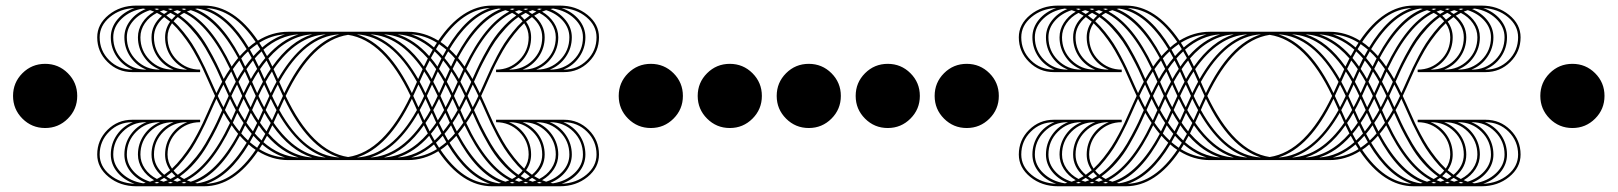

<svg xmlns="http://www.w3.org/2000/svg" viewBox="-20 -567 5729 680"><path d="M220.3 -307.7Q253.5 -274.5 253.5 -227.3Q253.5 -180.1 220.3 -146.9Q187.1 -113.6 139.9 -113.6Q92.7 -113.6 59.4 -146.9Q26.2 -180.1 26.2 -227.3Q26.2 -274.5 59.4 -307.7Q92.7 -340.9 139.9 -340.9Q187.1 -340.9 220.3 -307.7Z M640.7 -320.4H642.9Q608 -333.9 586.3 -365.2Q564.7 -396.4 564.7 -434.9Q564.7 -465 582.6 -490.4Q566.9 -503.1 561.6 -506.6Q525.3 -476 525.3 -434.9Q525.3 -387.2 559 -353.8Q592.7 -320.4 640.7 -320.4ZM592.7 -320.4H594.8Q559.9 -333.9 538.2 -365.2Q516.6 -396.4 516.6 -434.9Q516.6 -479 553.8 -511.4Q544.1 -517 535.8 -521.4Q508.7 -507.4 493 -484.5Q477.3 -461.5 477.3 -434.9Q477.3 -387.2 510.9 -353.8Q544.6 -320.4 592.7 -320.4ZM544.6 -320.4H546.8Q511.8 -333.9 490.2 -365.2Q468.5 -396.4 468.5 -434.9Q468.5 -462.4 483.8 -486.2Q499.1 -510.1 525.8 -525.8Q523.6 -526.7 521.2 -527.5Q518.8 -528.4 516 -529.5Q513.1 -530.6 511.4 -531Q474.7 -519.2 451.9 -493.2Q429.2 -467.2 429.2 -434.9Q429.2 -387.2 462.8 -353.8Q496.5 -320.4 544.6 -320.4ZM496.5 -320.4H498.7Q463.7 -333.9 442.1 -365.2Q420.5 -396.4 420.5 -434.9Q420.5 -467.2 441.2 -494.1Q462 -521 496.1 -535Q494.3 -535 491.3 -535.8Q488.2 -536.7 486.9 -536.7Q441.4 -529.7 411.3 -501.1Q381.1 -472.5 381.1 -434.9Q381.1 -387.2 414.8 -353.8Q448.4 -320.4 496.5 -320.4ZM448.4 -320.4H450.6Q415.6 -333.9 394 -365.2Q372.4 -396.4 372.4 -434.9Q372.4 -469.4 395.5 -497.4Q418.7 -525.3 456.7 -538.5Q404.7 -536.3 368.9 -506.3Q333 -476.4 333 -434.9Q333 -387.2 366.7 -353.8Q400.3 -320.4 448.4 -320.4ZM969 -277.1 976 -261.4 986.9 -237.3Q1069.9 -410.4 1181.8 -445.4Q1058.6 -437.9 969 -277.1ZM943.6 -227.3Q954.1 -204.5 963.7 -187.1L968.1 -196.7L982.1 -227.3L968.1 -257.9L963.7 -267.5Q954.1 -250 943.6 -227.3ZM860.6 -55.5Q793.3 56.4 710.2 83.9Q806.8 80 885.5 -36.3Q873.3 -44.1 860.6 -55.5ZM877.6 -86.1 864.9 -63.4Q873.7 -55.9 890.7 -43.7L901.7 -61.6Q887.7 -74.7 877.6 -86.1ZM896.4 -123.3 882.4 -94.4Q891.6 -83.5 906.5 -69.5L919.6 -93.1Q908.2 -106.2 896.4 -123.3ZM916.5 -167.4 900.8 -132.4Q913.5 -114.5 924 -101.8L938.8 -131.6Q927.4 -147.7 916.5 -167.4ZM920.9 -177.4Q930.9 -159.1 943.2 -140.7L959.4 -177Q951.5 -191 938.8 -217.2L927.9 -193.2ZM583.9 66.9Q592.2 62.5 601.8 56.8Q595.3 51.1 588.3 42.8Q582.2 48.1 569.1 57.7Q576.9 63.4 583.9 66.9ZM607.5 76.5 621.9 71.2Q613.2 66 609.3 62.9Q601.4 68.2 594 71.7Q601.4 74.7 607.5 76.5ZM631.1 82.2Q632.9 82.2 635.9 81.5Q639 80.9 640.3 80.4Q639.4 80 636.6 78.9Q633.7 77.8 632 76.9L622.8 80.9Q628.1 81.7 631.1 82.2ZM544.1 80.4Q543.3 80 540.4 78.9Q537.6 77.8 535.8 76.9L526.7 80.9Q531.9 81.7 535 82.2Q536.3 82.2 539.3 81.5Q542.4 80.9 544.1 80.4ZM559.4 76.5 573.9 71.2Q565.1 66 561.2 62.9Q553.3 68.2 545.9 71.7Q553.3 74.7 559.4 76.5ZM767 -177Q759.2 -191 746.5 -217.2L735.6 -193.2Q733.4 -188.4 723.1 -165.2Q712.8 -142 706.1 -127.4Q699.3 -112.8 685.8 -87Q672.2 -61.2 660 -42.2Q647.7 -23.2 630.2 -1.3Q612.8 20.5 594.8 37.2Q602.7 46.8 609.7 52Q632.9 36.3 654.9 12Q677 -12.2 691.9 -33.9Q706.7 -55.5 723.3 -86.5Q739.9 -117.6 747.6 -134Q755.2 -150.3 767 -177ZM789.8 -227.3 775.8 -257.9 771.4 -267.5Q761.8 -250 751.3 -227.3Q761.8 -204.5 771.4 -187.1L775.8 -196.7ZM815.1 -277.5 799 -313.8Q786.7 -295.5 776.7 -277.1L783.7 -261.4L794.6 -237.3Q807.3 -263.5 815.1 -277.5ZM842.7 -323 827.8 -352.7Q817.3 -340 804.6 -322.1L820.4 -287.2Q831.3 -306.8 842.7 -323ZM848.3 -331.3Q860.1 -348.3 871.5 -361.5L858.4 -385.1Q843.5 -371.1 834.4 -360.1ZM877.6 -368.4Q887.7 -379.8 901.7 -392.9L890.7 -410.8Q873.7 -398.6 864.9 -391.2ZM908.7 -399Q947.6 -432.3 989.5 -445.4Q941 -442.3 898.2 -415.6ZM583 82.2Q584.8 82.2 587.8 81.5Q590.9 80.9 592.2 80.4Q591.3 80 588.5 78.9Q585.7 77.8 583.9 76.9L574.7 80.9Q580 81.7 583 82.2ZM794.6 -131.6Q783.2 -147.7 772.3 -167.4Q758.3 -135.5 746.9 -112.3Q735.6 -89.2 715.5 -54.2Q695.4 -19.2 670.2 9.4Q645.1 38 617.1 57.7Q625 63.4 632 66.9Q721.2 24 794.6 -131.6ZM815.1 -177Q807.3 -191 794.6 -217.2L783.7 -193.2L776.7 -177.4Q786.7 -159.1 799 -140.7ZM837.8 -227.3 823.9 -257.9 819.5 -267.5Q809.9 -250 799.4 -227.3Q809.9 -204.5 819.5 -187.1L823.9 -196.7ZM863.2 -277.5 847 -313.8Q834.8 -295.5 824.7 -277.1L831.7 -261.4L842.7 -237.3Q855.3 -263.5 863.2 -277.5ZM868.4 -287.2Q879.4 -306.8 890.7 -323L875.9 -352.7Q865.4 -340 852.7 -322.1ZM896.4 -331.3Q908.2 -348.3 919.6 -361.5L906.5 -385.1Q891.6 -371.1 882.4 -360.1ZM925.7 -368.4Q976.8 -426.1 1037.6 -445.4Q970.3 -441 913 -391.2ZM948.9 -322.1 964.6 -287.2Q1038.5 -415.6 1133.7 -445.4Q1030.2 -439.2 948.9 -322.1ZM920.9 -277.1 927.9 -261.4 938.8 -237.3Q951.5 -263.5 959.4 -277.5L943.2 -313.8Q930.9 -295.5 920.9 -277.1ZM895.5 -227.3Q906 -204.5 915.6 -187.1L920 -196.7L934 -227.3L920 -257.9L915.6 -267.5Q906 -250 895.5 -227.3ZM829.5 -86.1Q758.3 47.2 670.9 80.9Q676.1 81.7 679.2 82.2Q775.8 68.2 853.6 -61.6Q839.6 -74.7 829.5 -86.1ZM848.3 -123.3 834.4 -94.4Q843.5 -83.5 858.4 -69.5L871.5 -93.1Q860.1 -106.2 848.3 -123.3ZM868.4 -167.4 852.7 -132.4Q865.4 -114.5 875.9 -101.8L890.7 -131.6Q879.4 -147.7 868.4 -167.4ZM872.8 -177.4Q882.9 -159.1 895.1 -140.7L911.3 -177Q903.4 -191 890.7 -217.2L879.8 -193.2ZM823.4 -93.1Q812.1 -106.2 800.3 -123.3Q729 26.2 642 71.7Q649.5 74.7 655.6 76.5Q747.8 48.1 823.4 -93.1ZM842.7 -131.6Q831.3 -147.7 820.4 -167.4L804.6 -132.4Q817.3 -114.5 827.8 -101.8ZM863.2 -177Q855.3 -191 842.7 -217.2L831.7 -193.2L824.7 -177.4Q834.8 -159.1 847 -140.7ZM885.9 -227.3 871.9 -257.9 867.6 -267.5Q858 -250 847.5 -227.3Q858 -204.5 867.6 -187.1L871.9 -196.7ZM890.7 -237.3Q903.4 -263.5 911.3 -277.5L895.1 -313.8Q882.9 -295.5 872.8 -277.1L879.8 -261.4ZM916.5 -287.2Q927.4 -306.8 938.8 -323L924 -352.7Q913.5 -340 900.8 -322.1ZM944.5 -331.3Q1007.9 -421.3 1085.7 -445.4Q1000.4 -440.1 930.5 -360.1ZM1181.8 -9.2Q1069.9 -44.1 986.9 -217.2L976 -193.2L969 -177.4Q1058.6 -16.6 1181.8 -9.2ZM710.2 -538.5Q793.3 -510.9 860.6 -399Q873.3 -410.4 885.5 -418.3Q806.8 -534.5 710.2 -538.5ZM609.7 -506.6Q602.7 -501.3 594.8 -491.7Q612.8 -475.1 630.2 -453.2Q647.7 -431.4 660 -412.4Q672.2 -393.4 685.8 -367.6Q699.3 -341.8 706.1 -327.1Q712.8 -312.5 723.1 -289.3Q733.4 -266.2 735.6 -261.4L746.5 -237.3Q759.2 -263.5 767 -277.5Q755.2 -304.2 747.6 -320.6Q739.9 -337 723.3 -368Q706.7 -399 691.9 -420.7Q677 -442.3 654.9 -466.6Q632.9 -490.8 609.7 -506.6ZM632 -521.4Q625 -517.9 617.1 -512.2Q645.1 -492.6 670.2 -463.9Q695.4 -435.3 715.5 -400.3Q735.6 -365.4 746.9 -342.2Q758.3 -319.1 772.3 -287.2Q783.2 -306.8 794.6 -323Q721.2 -478.6 632 -521.4ZM655.6 -531Q649.5 -529.3 642 -526.2Q729 -480.8 800.3 -331.3Q812.1 -348.3 823.4 -361.5Q747.8 -502.6 655.6 -531ZM670.9 -535.4Q758.3 -501.7 829.5 -368.4Q839.6 -379.8 853.6 -392.9Q775.8 -522.7 679.2 -536.7Q676.1 -536.3 670.9 -535.4ZM1133.7 -9.2Q1038.5 -38.9 964.6 -167.4L948.9 -132.4Q1030.2 -15.3 1133.7 -9.2ZM583.9 -521.4Q576.9 -517.9 569.1 -512.2Q582.2 -502.6 588.3 -497.4Q595.3 -505.7 601.8 -511.4Q592.2 -517 583.9 -521.4ZM607.5 -531Q601.4 -529.3 594 -526.2Q601.4 -522.7 609.3 -517.5Q613.2 -520.5 621.9 -525.8Q619.8 -526.7 617.4 -527.5Q614.9 -528.4 612.1 -529.5Q609.3 -530.6 607.5 -531ZM631.1 -536.7Q628.1 -536.3 622.8 -535.4L632 -531.5Q633.3 -531.9 634.6 -532.6Q635.9 -533.2 637.5 -533.9Q639 -534.5 640.3 -535Q638.5 -535 635.5 -535.8Q632.4 -536.7 631.1 -536.7ZM989.5 -9.2Q947.6 -22.3 908.7 -55.5L898.2 -38.9Q941 -12.2 989.5 -9.2ZM559.4 -531Q553.3 -529.3 545.9 -526.2Q553.3 -522.7 561.2 -517.5Q565.1 -520.5 573.9 -525.8Q571.7 -526.7 569.3 -527.5Q566.9 -528.4 564 -529.5Q561.2 -530.6 559.4 -531ZM544.1 -535Q542.8 -535 539.8 -535.8Q536.7 -536.7 535 -536.7Q531.9 -536.3 526.7 -535.4L535.8 -531.5Q537.2 -531.9 538.5 -532.6Q539.8 -533.2 541.3 -533.9Q542.8 -534.5 544.1 -535ZM1037.6 -9.2Q976.8 -28.4 925.7 -86.1L913 -63.4Q970.3 -13.5 1037.6 -9.2ZM583 -536.7Q580 -536.3 574.7 -535.4L583.9 -531.5Q585.2 -531.9 586.5 -532.6Q587.8 -533.2 589.4 -533.9Q590.9 -534.5 592.2 -535Q590.9 -535 587.8 -535.8Q584.8 -536.7 583 -536.7ZM1085.7 -9.2Q1007.9 -33.2 944.5 -123.3L930.5 -94.4Q1000.4 -14.4 1085.7 -9.2ZM642.9 -134.2H640.7Q592.7 -134.2 559 -100.7Q525.3 -67.3 525.3 -19.7Q525.3 21.4 561.6 52Q566.9 48.5 582.6 35.8Q564.7 10.5 564.7 -19.7Q564.7 -58.1 586.3 -89.4Q608 -120.6 642.9 -134.2ZM594.8 -134.2H592.7Q544.6 -134.2 510.9 -100.7Q477.3 -67.3 477.3 -19.7Q477.3 7 493 29.9Q508.7 52.9 535.8 66.9Q544.1 62.5 553.8 56.8Q516.6 24.5 516.6 -19.7Q516.6 -58.1 538.2 -89.4Q559.9 -120.6 594.8 -134.2ZM546.8 -134.2H544.6Q496.5 -134.2 462.8 -100.7Q429.2 -67.3 429.2 -19.7Q429.2 12.7 451.9 38.7Q474.7 64.7 511.4 76.5L525.8 71.2Q499.1 55.5 483.8 31.7Q468.5 7.9 468.5 -19.7Q468.5 -58.1 490.2 -89.4Q511.8 -120.6 546.8 -134.2ZM498.7 -134.2H496.5Q448.4 -134.2 414.8 -100.7Q381.1 -67.3 381.1 -19.7Q381.1 17.9 411.3 46.5Q441.4 75.2 486.9 82.2Q488.2 82.2 491.3 81.5Q494.3 80.9 496.1 80.4Q462 66.4 441.2 39.6Q420.5 12.7 420.5 -19.7Q420.5 -58.1 442.1 -89.4Q463.7 -120.6 498.7 -134.2ZM450.6 -134.2H448.4Q400.3 -134.2 366.7 -100.7Q333 -67.3 333 -19.7Q333 21.9 368.9 51.8Q404.7 81.7 456.7 83.9Q418.7 70.8 395.5 42.8Q372.4 14.9 372.4 -19.7Q372.4 -58.1 394 -89.4Q415.6 -120.6 450.6 -134.2ZM1785 -320.4Q1833 -320.4 1866.7 -353.8Q1900.3 -387.2 1900.3 -434.9Q1900.3 -476 1864.1 -506.6Q1858.8 -503.1 1843.1 -490.4Q1861 -465 1861 -434.9Q1861 -396.4 1839.4 -365.2Q1817.7 -333.9 1782.8 -320.4ZM1833 -320.4Q1881.1 -320.4 1914.8 -353.8Q1948.4 -387.2 1948.4 -434.9Q1948.4 -461.5 1932.7 -484.5Q1917 -507.4 1889.9 -521.4Q1881.6 -517 1871.9 -511.4Q1909.1 -479 1909.1 -434.9Q1909.1 -396.4 1887.5 -365.2Q1865.8 -333.9 1830.9 -320.4ZM1881.1 -320.4Q1929.2 -320.4 1962.8 -353.8Q1996.5 -387.2 1996.5 -434.9Q1996.5 -467.2 1973.8 -493.2Q1951 -519.2 1914.3 -531L1899.9 -525.8Q1926.6 -510.1 1941.9 -486.2Q1957.2 -462.4 1957.2 -434.9Q1957.2 -396.4 1935.5 -365.2Q1913.9 -333.9 1878.9 -320.4ZM1929.2 -320.4Q1977.3 -320.4 2010.9 -353.8Q2044.6 -387.2 2044.6 -434.9Q2044.6 -472.5 2014.4 -501.1Q1984.3 -529.7 1938.8 -536.7Q1937.1 -536.7 1934 -535.8Q1930.9 -535 1929.6 -535Q1963.7 -521 1984.5 -494.1Q2005.2 -467.2 2005.2 -434.9Q2005.2 -396.4 1983.6 -365.2Q1962 -333.9 1927 -320.4ZM1977.3 -320.4Q2025.3 -320.4 2059 -353.8Q2092.7 -387.2 2092.7 -434.9Q2092.7 -476.4 2056.8 -506.3Q2021 -536.3 1969 -538.5Q2007 -525.3 2030.2 -497.4Q2053.3 -469.4 2053.3 -434.9Q2053.3 -396.4 2031.7 -365.2Q2010.1 -333.9 1975.1 -320.4ZM1456.7 -277.1Q1367.1 -437.9 1243.9 -445.4Q1355.8 -410.4 1438.8 -237.3L1449.7 -261.4ZM1482.1 -227.3Q1471.6 -250 1462 -267.5L1457.6 -257.9L1443.6 -227.3L1457.6 -196.7L1462 -187.1Q1471.6 -204.5 1482.1 -227.3ZM1565.1 -55.5Q1552.4 -44.1 1540.2 -36.3Q1618.9 80 1715.5 83.9Q1632.4 56.4 1565.1 -55.5ZM1548.1 -86.1Q1538 -74.7 1524 -61.6L1535 -43.7Q1552 -55.9 1560.8 -63.4ZM1529.3 -123.3Q1517.5 -106.2 1506.1 -93.1L1519.2 -69.5Q1534.1 -83.5 1543.3 -94.4ZM1509.2 -167.4Q1498.3 -147.7 1486.9 -131.6L1501.7 -101.8Q1512.2 -114.5 1524.9 -132.4ZM1504.8 -177.4 1497.8 -193.2 1486.9 -217.2Q1474.2 -191 1466.3 -177L1482.5 -140.7Q1494.8 -159.1 1504.8 -177.4ZM1841.8 66.9Q1848.8 63.4 1856.6 57.7Q1843.5 48.1 1837.4 42.8Q1830.4 51.1 1823.9 56.8Q1833.5 62.5 1841.8 66.9ZM1818.2 76.5Q1824.3 74.7 1831.7 71.7Q1824.3 68.2 1816.4 62.9Q1812.5 66 1803.8 71.2ZM1794.6 82.2Q1797.6 81.7 1802.9 80.9L1793.7 76.9Q1792.4 77.8 1789.3 78.9Q1786.3 80 1785.4 80.4Q1786.7 80.9 1789.8 81.5Q1792.8 82.2 1794.6 82.2ZM1881.6 80.4Q1882.9 80.9 1885.9 81.5Q1889 82.2 1890.7 82.2Q1893.8 81.7 1899 80.9L1889.9 76.9Q1888.5 77.8 1885.5 78.9Q1882.4 80 1881.6 80.4ZM1866.3 76.5Q1872.4 74.7 1879.8 71.7Q1872.4 68.2 1864.5 62.9Q1860.6 66 1851.8 71.2ZM1658.7 -177Q1670.5 -150.3 1678.1 -134Q1685.8 -117.6 1702.4 -86.5Q1719 -55.5 1733.8 -33.9Q1748.7 -12.2 1770.8 12Q1792.8 36.3 1816 52Q1823 46.8 1830.9 37.2Q1812.9 20.5 1795.5 -1.3Q1778 -23.2 1765.7 -42.2Q1753.5 -61.2 1739.9 -87Q1726.4 -112.8 1719.6 -127.4Q1712.8 -142 1702.6 -165.2Q1692.3 -188.4 1690.1 -193.2L1679.2 -217.2Q1666.5 -191 1658.7 -177ZM1635.9 -227.3 1649.9 -196.7 1654.3 -187.1Q1663.9 -204.5 1674.4 -227.3Q1663.9 -250 1654.3 -267.5L1649.9 -257.9ZM1610.6 -277.5Q1618.4 -263.5 1631.1 -237.3L1642 -261.4L1649 -277.1Q1639 -295.5 1626.7 -313.8ZM1583 -323Q1594.4 -306.8 1605.3 -287.2L1621.1 -322.1Q1608.4 -340 1597.9 -352.7ZM1577.4 -331.3 1591.3 -360.1Q1582.2 -371.1 1567.3 -385.1L1554.2 -361.5Q1565.6 -348.3 1577.4 -331.3ZM1548.1 -368.4 1560.8 -391.2Q1552 -398.6 1535 -410.8L1524 -392.9Q1538 -379.8 1548.1 -368.4ZM1517 -399 1527.5 -415.6Q1484.7 -442.3 1436.2 -445.4Q1478.1 -432.3 1517 -399ZM1842.7 82.2Q1845.7 81.7 1851 80.9L1841.8 76.9Q1840.5 77.8 1837.4 78.9Q1834.4 80 1833.5 80.4Q1834.8 80.9 1837.8 81.5Q1840.9 82.2 1842.7 82.2ZM1631.1 -131.6Q1704.5 24 1793.7 66.9Q1800.7 63.4 1808.6 57.7Q1780.6 38 1755.5 9.4Q1730.3 -19.2 1710.2 -54.2Q1690.1 -89.2 1678.8 -112.3Q1667.4 -135.5 1653.4 -167.4Q1642.5 -147.7 1631.1 -131.6ZM1610.6 -177 1626.7 -140.7Q1639 -159.1 1649 -177.4L1642 -193.2L1631.1 -217.2Q1618.4 -191 1610.6 -177ZM1587.8 -227.3 1601.8 -196.7 1606.2 -187.1Q1615.8 -204.5 1626.3 -227.3Q1615.8 -250 1606.2 -267.5L1601.8 -257.9ZM1562.5 -277.5Q1570.4 -263.5 1583 -237.3L1594 -261.4L1601 -277.1Q1590.9 -295.5 1578.7 -313.8ZM1557.3 -287.2 1573 -322.1Q1560.3 -340 1549.8 -352.7L1535 -323Q1546.3 -306.8 1557.3 -287.2ZM1529.3 -331.3 1543.3 -360.1Q1534.1 -371.1 1519.2 -385.1L1506.1 -361.5Q1517.5 -348.3 1529.3 -331.3ZM1500 -368.4 1512.7 -391.2Q1455.4 -441 1388.1 -445.4Q1448.9 -426.1 1500 -368.4ZM1476.8 -322.1Q1395.5 -439.2 1292 -445.4Q1387.2 -415.6 1461.1 -287.2ZM1504.8 -277.1Q1494.8 -295.5 1482.5 -313.8L1466.3 -277.5Q1474.2 -263.5 1486.9 -237.3L1497.8 -261.4ZM1530.2 -227.3Q1519.7 -250 1510.1 -267.5L1505.7 -257.9L1491.7 -227.3L1505.7 -196.7L1510.1 -187.1Q1519.7 -204.5 1530.2 -227.3ZM1596.2 -86.1Q1586.1 -74.7 1572.1 -61.6Q1649.9 68.2 1746.5 82.2Q1749.6 81.7 1754.8 80.9Q1667.4 47.2 1596.2 -86.1ZM1577.4 -123.3Q1565.6 -106.2 1554.2 -93.1L1567.3 -69.5Q1582.2 -83.5 1591.3 -94.4ZM1557.3 -167.4Q1546.3 -147.7 1535 -131.6L1549.8 -101.8Q1560.3 -114.5 1573 -132.4ZM1552.9 -177.4 1545.9 -193.2 1535 -217.2Q1522.3 -191 1514.4 -177L1530.6 -140.7Q1542.8 -159.1 1552.9 -177.4ZM1602.3 -93.1Q1677.9 48.1 1770.1 76.5Q1776.2 74.7 1783.7 71.7Q1696.7 26.2 1625.4 -123.3Q1613.6 -106.2 1602.3 -93.1ZM1583 -131.6 1597.9 -101.8Q1608.4 -114.5 1621.1 -132.4L1605.3 -167.4Q1594.4 -147.7 1583 -131.6ZM1562.5 -177 1578.7 -140.7Q1590.9 -159.1 1601 -177.4L1594 -193.2L1583 -217.2Q1570.4 -191 1562.5 -177ZM1539.8 -227.3 1553.8 -196.7 1558.1 -187.1Q1567.7 -204.5 1578.2 -227.3Q1567.7 -250 1558.1 -267.5L1553.8 -257.9ZM1535 -237.3 1545.9 -261.4 1552.9 -277.1Q1542.8 -295.5 1530.6 -313.8L1514.4 -277.5Q1522.3 -263.5 1535 -237.3ZM1509.2 -287.2 1524.9 -322.1Q1512.2 -340 1501.7 -352.7L1486.9 -323Q1498.3 -306.8 1509.2 -287.2ZM1481.2 -331.3 1495.2 -360.1Q1425.3 -440.1 1340 -445.4Q1417.8 -421.3 1481.2 -331.3ZM1243.9 -9.2Q1367.1 -16.6 1456.7 -177.4L1449.7 -193.2L1438.8 -217.2Q1355.8 -44.1 1243.9 -9.2ZM1715.5 -538.5Q1618.9 -534.5 1540.2 -418.3Q1552.4 -410.4 1565.1 -399Q1632.4 -510.9 1715.5 -538.5ZM1816 -506.6Q1792.8 -490.8 1770.8 -466.6Q1748.7 -442.3 1733.8 -420.7Q1719 -399 1702.4 -368Q1685.8 -337 1678.1 -320.6Q1670.5 -304.2 1658.7 -277.5Q1666.5 -263.5 1679.2 -237.3L1690.1 -261.4Q1692.3 -266.2 1702.6 -289.3Q1712.8 -312.5 1719.6 -327.1Q1726.4 -341.8 1739.9 -367.6Q1753.5 -393.4 1765.7 -412.4Q1778 -431.4 1795.5 -453.2Q1812.9 -475.1 1830.9 -491.7Q1823 -501.3 1816 -506.6ZM1793.7 -521.4Q1704.5 -478.6 1631.1 -323Q1642.5 -306.8 1653.4 -287.2Q1667.4 -319.1 1678.8 -342.2Q1690.1 -365.4 1710.2 -400.3Q1730.3 -435.3 1755.5 -463.9Q1780.6 -492.6 1808.6 -512.2Q1800.7 -517.9 1793.7 -521.4ZM1770.1 -531Q1677.9 -502.6 1602.3 -361.5Q1613.6 -348.3 1625.4 -331.3Q1696.7 -480.8 1783.7 -526.2Q1776.2 -529.3 1770.1 -531ZM1754.8 -535.4Q1749.6 -536.3 1746.5 -536.7Q1649.9 -522.7 1572.1 -392.9Q1586.1 -379.8 1596.2 -368.4Q1667.4 -501.7 1754.8 -535.4ZM1292 -9.2Q1395.5 -15.3 1476.8 -132.4L1461.1 -167.4Q1387.2 -38.9 1292 -9.2ZM1841.8 -521.4Q1833.5 -517 1823.9 -511.4Q1830.4 -505.7 1837.4 -497.4Q1843.5 -502.6 1856.6 -512.2Q1848.8 -517.9 1841.8 -521.4ZM1818.2 -531 1803.8 -525.8Q1812.5 -520.5 1816.4 -517.5Q1824.3 -522.7 1831.7 -526.2Q1824.3 -529.3 1818.2 -531ZM1794.6 -536.7Q1792.8 -536.7 1789.8 -535.8Q1786.7 -535 1785.4 -535Q1786.3 -534.5 1789.3 -533.4Q1792.4 -532.3 1793.7 -531.5L1802.9 -535.4Q1797.6 -536.3 1794.6 -536.7ZM1436.2 -9.2Q1484.7 -12.2 1527.5 -38.9L1517 -55.5Q1478.1 -22.3 1436.2 -9.2ZM1866.3 -531 1851.8 -525.8Q1860.6 -520.5 1864.5 -517.5Q1872.4 -522.7 1879.8 -526.2Q1872.4 -529.3 1866.3 -531ZM1881.6 -535Q1882.4 -534.5 1885.5 -533.4Q1888.5 -532.3 1889.9 -531.5L1899 -535.4Q1893.8 -536.3 1890.7 -536.7Q1889 -536.7 1885.9 -535.8Q1882.9 -535 1881.6 -535ZM1388.1 -9.2Q1455.4 -13.5 1512.7 -63.4L1500 -86.1Q1448.9 -28.4 1388.1 -9.2ZM1842.7 -536.7Q1840.9 -536.7 1837.8 -535.8Q1834.8 -535 1833.5 -535Q1834.4 -534.5 1837.4 -533.4Q1840.5 -532.3 1841.8 -531.5L1851 -535.4Q1845.7 -536.3 1842.7 -536.7ZM1340 -9.2Q1425.3 -14.4 1495.2 -94.4L1481.2 -123.3Q1417.8 -33.2 1340 -9.2ZM1782.8 -134.2Q1817.7 -120.6 1839.4 -89.4Q1861 -58.1 1861 -19.7Q1861 10.5 1843.1 35.8Q1858.8 48.5 1864.1 52Q1900.3 21.4 1900.3 -19.7Q1900.3 -67.3 1866.7 -100.7Q1833 -134.2 1785 -134.2ZM1830.9 -134.2Q1865.8 -120.6 1887.5 -89.4Q1909.1 -58.1 1909.1 -19.7Q1909.1 24.5 1871.9 56.8Q1881.6 62.5 1889.9 66.9Q1917 52.9 1932.7 29.9Q1948.4 7 1948.4 -19.7Q1948.4 -67.3 1914.8 -100.7Q1881.1 -134.2 1833 -134.2ZM1878.9 -134.2Q1913.9 -120.6 1935.5 -89.4Q1957.2 -58.1 1957.2 -19.7Q1957.2 7.9 1941.9 31.7Q1926.6 55.5 1899.9 71.2L1914.3 76.5Q1951 64.7 1973.8 38.7Q1996.5 12.7 1996.5 -19.7Q1996.5 -67.3 1962.8 -100.7Q1929.2 -134.2 1881.1 -134.2ZM1927 -134.2Q1962 -120.6 1983.6 -89.4Q2005.2 -58.1 2005.2 -19.7Q2005.2 12.7 1984.5 39.6Q1963.7 66.4 1929.6 80.4Q1930.9 80.9 1934 81.5Q1937.1 82.2 1938.8 82.2Q1984.3 75.2 2014.4 46.5Q2044.6 17.9 2044.6 -19.7Q2044.6 -67.3 2010.9 -100.7Q1977.3 -134.2 1929.2 -134.2ZM1975.1 -134.2Q2010.1 -120.6 2031.7 -89.4Q2053.3 -58.1 2053.3 -19.7Q2053.3 14.9 2030.2 42.8Q2007 70.8 1969 83.9Q2021 81.7 2056.8 51.8Q2092.7 21.9 2092.7 -19.7Q2092.7 -67.3 2059 -100.7Q2025.3 -134.2 1977.3 -134.2ZM1000.9 0Q944.1 0 893.4 -31.5Q809 92.7 703.2 92.7H462.8Q405.6 92.7 364.9 59.7Q324.3 26.7 324.3 -19.7Q324.3 -70.8 360.6 -106.9Q396.9 -142.9 448.4 -142.9H688.8V-134.2Q640.7 -134.2 607.1 -100.7Q573.4 -67.3 573.4 -19.7Q573.4 7 589.2 30.2Q606.6 14 623.7 -7.6Q640.7 -29.3 652.3 -47Q663.9 -64.7 678.1 -91.3Q692.3 -118 698 -130.5Q703.7 -142.9 715.3 -168.7Q726.8 -194.5 727.7 -196.7L741.7 -227.3L727.7 -257.9Q726.8 -260.1 715.3 -285.8Q703.7 -311.6 698 -324.1Q692.3 -336.5 678.1 -363.2Q663.9 -389.9 652.3 -407.6Q640.7 -425.3 623.7 -446.9Q606.6 -468.5 589.2 -484.7Q573.4 -461.5 573.4 -434.9Q573.4 -387.2 607.1 -353.8Q640.7 -320.4 688.8 -320.4V-311.6H448.4Q396.9 -311.6 360.6 -347.7Q324.3 -383.7 324.3 -434.9Q324.3 -481.2 364.9 -514.2Q405.6 -547.2 462.8 -547.2H703.2Q809 -547.2 893.4 -423.1Q944.1 -454.5 1000.9 -454.5H1424.8Q1481.6 -454.5 1532.3 -423.1Q1616.7 -547.2 1722.5 -547.2H1962.8Q2020.1 -547.2 2060.8 -514.2Q2101.4 -481.2 2101.4 -434.9Q2101.4 -383.7 2065.1 -347.7Q2028.8 -311.6 1977.3 -311.6H1736.9V-320.4Q1785 -320.4 1818.6 -353.8Q1852.3 -387.2 1852.3 -434.9Q1852.3 -461.5 1836.5 -484.7Q1819.1 -468.5 1802 -446.9Q1785 -425.3 1773.4 -407.6Q1761.8 -389.9 1747.6 -363.2Q1733.4 -336.5 1727.7 -324.1Q1722 -311.6 1710.4 -285.8Q1698.9 -260.1 1698 -257.9L1684 -227.3L1698 -196.7Q1698.9 -194.5 1710.4 -168.7Q1722 -142.9 1727.7 -130.5Q1733.4 -118 1747.6 -91.3Q1761.8 -64.7 1773.4 -47Q1785 -29.3 1802 -7.6Q1819.1 14 1836.5 30.2Q1852.3 7 1852.3 -19.7Q1852.3 -67.3 1818.6 -100.7Q1785 -134.2 1736.9 -134.2V-142.9H1977.3Q2028.8 -142.9 2065.1 -106.9Q2101.4 -70.8 2101.4 -19.7Q2101.4 26.7 2060.8 59.7Q2020.1 92.7 1962.8 92.7H1722.5Q1616.7 92.7 1532.3 -31.5Q1481.6 0 1424.8 0ZM1212.8 -443.6Q1085.2 -424.4 991.7 -227.3Q1085.2 -30.2 1212.8 -10.9Q1340.5 -30.2 1434 -227.3Q1340.5 -424.4 1212.8 -443.6Z M2365.4 -307.7Q2398.6 -274.5 2398.6 -227.3Q2398.6 -180.1 2365.4 -146.9Q2332.2 -113.6 2285 -113.6Q2237.8 -113.6 2204.5 -146.9Q2171.3 -180.1 2171.3 -227.3Q2171.3 -274.5 2204.5 -307.7Q2237.8 -340.9 2285 -340.9Q2332.2 -340.9 2365.4 -307.7Z M2645.1 -307.7Q2678.3 -274.5 2678.3 -227.3Q2678.3 -180.1 2645.1 -146.9Q2611.9 -113.6 2564.7 -113.6Q2517.5 -113.6 2484.3 -146.9Q2451 -180.1 2451 -227.3Q2451 -274.5 2484.3 -307.7Q2517.5 -340.9 2564.7 -340.9Q2611.9 -340.9 2645.1 -307.7Z M2924.8 -307.7Q2958 -274.5 2958 -227.3Q2958 -180.1 2924.8 -146.9Q2891.6 -113.6 2844.4 -113.6Q2797.2 -113.6 2764 -146.9Q2730.8 -180.1 2730.8 -227.3Q2730.8 -274.5 2764 -307.7Q2797.2 -340.9 2844.4 -340.9Q2891.6 -340.9 2924.8 -307.7Z M3204.5 -307.7Q3237.8 -274.5 3237.8 -227.3Q3237.8 -180.1 3204.5 -146.9Q3171.3 -113.6 3124.1 -113.6Q3076.9 -113.6 3043.7 -146.9Q3010.5 -180.1 3010.5 -227.3Q3010.5 -274.5 3043.7 -307.7Q3076.9 -340.9 3124.1 -340.9Q3171.3 -340.9 3204.5 -307.7Z M3484.3 -307.7Q3517.5 -274.5 3517.5 -227.3Q3517.5 -180.1 3484.3 -146.9Q3451 -113.6 3403.8 -113.6Q3356.6 -113.6 3323.4 -146.9Q3290.2 -180.1 3290.2 -227.3Q3290.2 -274.5 3323.4 -307.7Q3356.6 -340.9 3403.8 -340.9Q3451 -340.9 3484.3 -307.7Z M3904.7 -320.4H3906.9Q3871.9 -333.9 3850.3 -365.2Q3828.7 -396.4 3828.7 -434.9Q3828.7 -465 3846.6 -490.4Q3830.9 -503.1 3825.6 -506.6Q3789.3 -476 3789.3 -434.9Q3789.3 -387.2 3823 -353.8Q3856.6 -320.4 3904.7 -320.4ZM3856.6 -320.4H3858.8Q3823.9 -333.9 3802.2 -365.2Q3780.6 -396.4 3780.6 -434.9Q3780.6 -479 3817.7 -511.4Q3808.1 -517 3799.8 -521.4Q3772.7 -507.4 3757 -484.5Q3741.3 -461.5 3741.3 -434.9Q3741.3 -387.2 3774.9 -353.8Q3808.6 -320.4 3856.6 -320.4ZM3808.6 -320.4H3810.8Q3775.8 -333.9 3754.2 -365.2Q3732.5 -396.4 3732.5 -434.9Q3732.5 -462.4 3747.8 -486.2Q3763.1 -510.1 3789.8 -525.8Q3787.6 -526.7 3785.2 -527.5Q3782.8 -528.4 3779.9 -529.5Q3777.1 -530.6 3775.3 -531Q3738.6 -519.2 3715.9 -493.2Q3693.2 -467.2 3693.2 -434.9Q3693.2 -387.2 3726.8 -353.8Q3760.5 -320.4 3808.6 -320.4ZM3760.5 -320.4H3762.7Q3727.7 -333.9 3706.1 -365.2Q3684.4 -396.4 3684.4 -434.9Q3684.4 -467.2 3705.2 -494.1Q3726 -521 3760.1 -535Q3758.3 -535 3755.2 -535.8Q3752.2 -536.7 3750.9 -536.7Q3705.4 -529.7 3675.3 -501.1Q3645.1 -472.5 3645.1 -434.9Q3645.1 -387.2 3678.8 -353.8Q3712.4 -320.4 3760.5 -320.4ZM3712.4 -320.4H3714.6Q3679.6 -333.9 3658 -365.2Q3636.4 -396.4 3636.4 -434.9Q3636.4 -469.4 3659.5 -497.4Q3682.7 -525.3 3720.7 -538.5Q3668.7 -536.3 3632.9 -506.3Q3597 -476.4 3597 -434.9Q3597 -387.2 3630.7 -353.8Q3664.3 -320.4 3712.4 -320.4ZM4233 -277.1 4239.9 -261.4 4250.9 -237.3Q4333.9 -410.4 4445.8 -445.4Q4322.6 -437.9 4233 -277.1ZM4207.6 -227.3Q4218.1 -204.5 4227.7 -187.1L4232.1 -196.7L4246.1 -227.3L4232.1 -257.9L4227.7 -267.5Q4218.1 -250 4207.6 -227.3ZM4124.6 -55.5Q4057.3 56.4 3974.2 83.9Q4070.8 80 4149.5 -36.3Q4137.2 -44.1 4124.6 -55.5ZM4141.6 -86.1 4128.9 -63.4Q4137.7 -55.9 4154.7 -43.7L4165.6 -61.6Q4151.7 -74.7 4141.6 -86.1ZM4160.4 -123.3 4146.4 -94.4Q4155.6 -83.5 4170.5 -69.5L4183.6 -93.1Q4172.2 -106.2 4160.4 -123.3ZM4180.5 -167.4 4164.8 -132.4Q4177.4 -114.5 4187.9 -101.8L4202.8 -131.6Q4191.4 -147.7 4180.5 -167.4ZM4184.9 -177.4Q4194.9 -159.1 4207.2 -140.7L4223.3 -177Q4215.5 -191 4202.8 -217.2L4191.9 -193.2ZM3847.9 66.9Q3856.2 62.5 3865.8 56.8Q3859.3 51.1 3852.3 42.8Q3846.2 48.1 3833 57.7Q3840.9 63.4 3847.9 66.9ZM3871.5 76.5 3885.9 71.2Q3877.2 66 3873.3 62.9Q3865.4 68.2 3858 71.7Q3865.4 74.7 3871.5 76.5ZM3895.1 82.2Q3896.9 82.2 3899.9 81.5Q3903 80.9 3904.3 80.4Q3903.4 80 3900.6 78.9Q3897.7 77.8 3896 76.9L3886.8 80.9Q3892 81.7 3895.1 82.2ZM3808.1 80.4Q3807.3 80 3804.4 78.9Q3801.6 77.8 3799.8 76.9L3790.6 80.9Q3795.9 81.7 3799 82.2Q3800.3 82.2 3803.3 81.5Q3806.4 80.9 3808.1 80.4ZM3823.4 76.5 3837.8 71.2Q3829.1 66 3825.2 62.9Q3817.3 68.2 3809.9 71.7Q3817.3 74.7 3823.4 76.5ZM4031 -177Q4023.2 -191 4010.5 -217.2L3999.6 -193.2Q3997.4 -188.4 3987.1 -165.2Q3976.8 -142 3970.1 -127.4Q3963.3 -112.8 3949.7 -87Q3936.2 -61.2 3924 -42.2Q3911.7 -23.2 3894.2 -1.3Q3876.7 20.5 3858.8 37.2Q3866.7 46.8 3873.7 52Q3896.9 36.3 3918.9 12Q3941 -12.2 3955.9 -33.9Q3970.7 -55.5 3987.3 -86.5Q4003.9 -117.6 4011.6 -134Q4019.2 -150.3 4031 -177ZM4053.8 -227.3 4039.8 -257.9 4035.4 -267.5Q4025.8 -250 4015.3 -227.3Q4025.8 -204.5 4035.4 -187.1L4039.8 -196.7ZM4079.1 -277.5 4062.9 -313.8Q4050.7 -295.5 4040.6 -277.1L4047.6 -261.4L4058.6 -237.3Q4071.2 -263.5 4079.1 -277.5ZM4106.6 -323 4091.8 -352.7Q4081.3 -340 4068.6 -322.1L4084.4 -287.2Q4095.3 -306.8 4106.6 -323ZM4112.3 -331.3Q4124.1 -348.3 4135.5 -361.5L4122.4 -385.1Q4107.5 -371.1 4098.3 -360.1ZM4141.6 -368.4Q4151.7 -379.8 4165.6 -392.9L4154.7 -410.8Q4137.7 -398.6 4128.9 -391.2ZM4172.6 -399Q4211.5 -432.3 4253.5 -445.4Q4205 -442.3 4162.2 -415.6ZM3847 82.2Q3848.8 82.2 3851.8 81.5Q3854.9 80.9 3856.2 80.4Q3855.3 80 3852.5 78.9Q3849.7 77.8 3847.9 76.9L3838.7 80.9Q3844 81.7 3847 82.2ZM4058.6 -131.6Q4047.2 -147.7 4036.3 -167.4Q4022.3 -135.5 4010.9 -112.3Q3999.6 -89.2 3979.5 -54.2Q3959.4 -19.2 3934.2 9.4Q3909.1 38 3881.1 57.7Q3889 63.4 3896 66.9Q3985.1 24 4058.6 -131.6ZM4079.1 -177Q4071.2 -191 4058.6 -217.2L4047.6 -193.2L4040.6 -177.4Q4050.7 -159.1 4062.9 -140.7ZM4101.8 -227.3 4087.8 -257.9 4083.5 -267.5Q4073.9 -250 4063.4 -227.3Q4073.9 -204.5 4083.5 -187.1L4087.8 -196.7ZM4127.2 -277.5 4111 -313.8Q4098.8 -295.5 4088.7 -277.1L4095.7 -261.4L4106.6 -237.3Q4119.3 -263.5 4127.2 -277.5ZM4132.4 -287.2Q4143.4 -306.8 4154.7 -323L4139.9 -352.7Q4129.4 -340 4116.7 -322.1ZM4160.4 -331.3Q4172.2 -348.3 4183.6 -361.5L4170.5 -385.1Q4155.6 -371.1 4146.4 -360.1ZM4189.7 -368.4Q4240.8 -426.1 4301.6 -445.4Q4234.3 -441 4177 -391.2ZM4212.8 -322.1 4228.6 -287.2Q4302.4 -415.6 4397.7 -445.4Q4294.1 -439.2 4212.8 -322.1ZM4184.9 -277.1 4191.9 -261.4 4202.8 -237.3Q4215.5 -263.5 4223.3 -277.5L4207.2 -313.8Q4194.9 -295.5 4184.9 -277.1ZM4159.5 -227.3Q4170 -204.5 4179.6 -187.1L4184 -196.7L4198 -227.3L4184 -257.9L4179.6 -267.5Q4170 -250 4159.5 -227.3ZM4093.5 -86.1Q4022.3 47.2 3934.9 80.9Q3940.1 81.7 3943.2 82.2Q4039.8 68.2 4117.6 -61.6Q4103.6 -74.7 4093.5 -86.1ZM4112.3 -123.3 4098.3 -94.4Q4107.5 -83.5 4122.4 -69.5L4135.5 -93.1Q4124.1 -106.2 4112.3 -123.3ZM4132.4 -167.4 4116.7 -132.4Q4129.4 -114.5 4139.9 -101.8L4154.7 -131.6Q4143.4 -147.7 4132.4 -167.4ZM4136.8 -177.4Q4146.9 -159.1 4159.1 -140.7L4175.3 -177Q4167.4 -191 4154.7 -217.2L4143.8 -193.2ZM4087.4 -93.1Q4076 -106.2 4064.2 -123.3Q3993 26.2 3906 71.7Q3913.5 74.7 3919.6 76.5Q4011.8 48.1 4087.4 -93.1ZM4106.6 -131.6Q4095.3 -147.7 4084.4 -167.4L4068.6 -132.4Q4081.3 -114.5 4091.8 -101.8ZM4127.2 -177Q4119.3 -191 4106.6 -217.2L4095.7 -193.2L4088.7 -177.4Q4098.8 -159.1 4111 -140.7ZM4149.9 -227.3 4135.9 -257.9 4131.6 -267.5Q4121.9 -250 4111.5 -227.3Q4121.9 -204.5 4131.6 -187.1L4135.9 -196.7ZM4154.7 -237.3Q4167.4 -263.5 4175.3 -277.5L4159.1 -313.8Q4146.9 -295.5 4136.8 -277.1L4143.8 -261.4ZM4180.5 -287.2Q4191.4 -306.8 4202.8 -323L4187.9 -352.7Q4177.4 -340 4164.8 -322.1ZM4208.5 -331.3Q4271.9 -421.3 4349.7 -445.4Q4264.4 -440.1 4194.5 -360.1ZM4445.8 -9.2Q4333.9 -44.1 4250.9 -217.2L4239.9 -193.2L4233 -177.4Q4322.6 -16.6 4445.8 -9.2ZM3974.2 -538.5Q4057.3 -510.9 4124.6 -399Q4137.2 -410.4 4149.5 -418.3Q4070.8 -534.5 3974.2 -538.5ZM3873.7 -506.6Q3866.7 -501.3 3858.8 -491.7Q3876.7 -475.1 3894.2 -453.2Q3911.7 -431.4 3924 -412.4Q3936.2 -393.4 3949.7 -367.6Q3963.3 -341.8 3970.1 -327.1Q3976.8 -312.5 3987.1 -289.3Q3997.4 -266.2 3999.6 -261.4L4010.5 -237.3Q4023.2 -263.5 4031 -277.5Q4019.2 -304.2 4011.6 -320.6Q4003.9 -337 3987.3 -368Q3970.7 -399 3955.9 -420.7Q3941 -442.3 3918.9 -466.6Q3896.9 -490.8 3873.7 -506.6ZM3896 -521.4Q3889 -517.9 3881.1 -512.2Q3909.1 -492.6 3934.2 -463.9Q3959.4 -435.3 3979.5 -400.3Q3999.6 -365.4 4010.9 -342.2Q4022.3 -319.1 4036.3 -287.2Q4047.2 -306.8 4058.6 -323Q3985.1 -478.6 3896 -521.4ZM3919.6 -531Q3913.5 -529.3 3906 -526.2Q3993 -480.8 4064.2 -331.3Q4076 -348.3 4087.4 -361.5Q4011.8 -502.6 3919.6 -531ZM3934.9 -535.4Q4022.3 -501.7 4093.5 -368.4Q4103.6 -379.8 4117.6 -392.9Q4039.8 -522.7 3943.2 -536.7Q3940.1 -536.3 3934.9 -535.4ZM4397.7 -9.2Q4302.4 -38.9 4228.6 -167.4L4212.8 -132.4Q4294.1 -15.3 4397.7 -9.2ZM3847.9 -521.4Q3840.9 -517.9 3833 -512.2Q3846.2 -502.6 3852.3 -497.4Q3859.3 -505.7 3865.8 -511.4Q3856.2 -517 3847.9 -521.4ZM3871.5 -531Q3865.4 -529.3 3858 -526.2Q3865.4 -522.7 3873.3 -517.5Q3877.2 -520.5 3885.9 -525.8Q3883.7 -526.7 3881.3 -527.5Q3878.9 -528.4 3876.1 -529.5Q3873.3 -530.6 3871.5 -531ZM3895.1 -536.7Q3892 -536.3 3886.8 -535.4L3896 -531.5Q3897.3 -531.9 3898.6 -532.6Q3899.9 -533.2 3901.4 -533.9Q3903 -534.5 3904.3 -535Q3902.5 -535 3899.5 -535.8Q3896.4 -536.7 3895.1 -536.7ZM4253.5 -9.2Q4211.5 -22.3 4172.6 -55.5L4162.2 -38.9Q4205 -12.2 4253.5 -9.2ZM3823.4 -531Q3817.3 -529.3 3809.9 -526.2Q3817.3 -522.7 3825.2 -517.5Q3829.1 -520.5 3837.8 -525.8Q3835.7 -526.7 3833.3 -527.5Q3830.9 -528.4 3828 -529.5Q3825.2 -530.6 3823.4 -531ZM3808.1 -535Q3806.8 -535 3803.8 -535.8Q3800.7 -536.7 3799 -536.7Q3795.9 -536.3 3790.6 -535.4L3799.8 -531.5Q3801.1 -531.9 3802.4 -532.6Q3803.8 -533.2 3805.3 -533.9Q3806.8 -534.5 3808.1 -535ZM4301.6 -9.2Q4240.8 -28.4 4189.7 -86.1L4177 -63.4Q4234.3 -13.5 4301.6 -9.2ZM3847 -536.7Q3844 -536.3 3838.7 -535.4L3847.9 -531.5Q3849.2 -531.9 3850.5 -532.6Q3851.8 -533.2 3853.4 -533.9Q3854.9 -534.5 3856.2 -535Q3854.9 -535 3851.8 -535.8Q3848.8 -536.7 3847 -536.7ZM4349.7 -9.2Q4271.9 -33.2 4208.5 -123.3L4194.5 -94.4Q4264.4 -14.4 4349.7 -9.2ZM3906.9 -134.2H3904.7Q3856.6 -134.2 3823 -100.7Q3789.3 -67.3 3789.3 -19.7Q3789.3 21.4 3825.6 52Q3830.9 48.5 3846.6 35.8Q3828.7 10.5 3828.7 -19.7Q3828.7 -58.1 3850.3 -89.4Q3871.9 -120.6 3906.9 -134.2ZM3858.8 -134.2H3856.6Q3808.6 -134.2 3774.9 -100.7Q3741.3 -67.3 3741.3 -19.7Q3741.3 7 3757 29.9Q3772.7 52.9 3799.8 66.9Q3808.1 62.5 3817.7 56.8Q3780.6 24.5 3780.6 -19.7Q3780.6 -58.1 3802.2 -89.4Q3823.9 -120.6 3858.8 -134.2ZM3810.8 -134.2H3808.6Q3760.5 -134.2 3726.8 -100.7Q3693.2 -67.3 3693.2 -19.7Q3693.2 12.7 3715.9 38.7Q3738.6 64.7 3775.3 76.5L3789.8 71.2Q3763.1 55.5 3747.8 31.7Q3732.5 7.9 3732.5 -19.7Q3732.5 -58.1 3754.2 -89.4Q3775.8 -120.6 3810.8 -134.2ZM3762.7 -134.2H3760.5Q3712.4 -134.2 3678.8 -100.7Q3645.1 -67.3 3645.1 -19.7Q3645.1 17.9 3675.3 46.5Q3705.4 75.2 3750.9 82.2Q3752.2 82.2 3755.2 81.5Q3758.3 80.9 3760.1 80.4Q3726 66.4 3705.2 39.6Q3684.4 12.7 3684.4 -19.7Q3684.4 -58.1 3706.1 -89.4Q3727.7 -120.6 3762.7 -134.2ZM3714.6 -134.2H3712.4Q3664.3 -134.2 3630.7 -100.7Q3597 -67.3 3597 -19.7Q3597 21.9 3632.9 51.8Q3668.7 81.7 3720.7 83.9Q3682.7 70.8 3659.5 42.8Q3636.4 14.9 3636.4 -19.7Q3636.4 -58.1 3658 -89.4Q3679.6 -120.6 3714.6 -134.2ZM5049 -320.4Q5097 -320.4 5130.7 -353.8Q5164.3 -387.2 5164.3 -434.9Q5164.3 -476 5128.1 -506.6Q5122.8 -503.1 5107.1 -490.4Q5125 -465 5125 -434.9Q5125 -396.4 5103.4 -365.2Q5081.7 -333.9 5046.8 -320.4ZM5097 -320.4Q5145.1 -320.4 5178.8 -353.8Q5212.4 -387.2 5212.4 -434.9Q5212.4 -461.5 5196.7 -484.5Q5180.9 -507.4 5153.8 -521.4Q5145.5 -517 5135.9 -511.4Q5173.1 -479 5173.1 -434.9Q5173.1 -396.4 5151.4 -365.2Q5129.8 -333.9 5094.8 -320.4ZM5145.1 -320.4Q5193.2 -320.4 5226.8 -353.8Q5260.5 -387.2 5260.5 -434.9Q5260.5 -467.2 5237.8 -493.2Q5215 -519.2 5178.3 -531L5163.9 -525.8Q5190.6 -510.1 5205.9 -486.2Q5221.2 -462.4 5221.2 -434.9Q5221.2 -396.4 5199.5 -365.2Q5177.9 -333.9 5142.9 -320.4ZM5193.2 -320.4Q5241.3 -320.4 5274.9 -353.8Q5308.6 -387.2 5308.6 -434.9Q5308.6 -472.5 5278.4 -501.1Q5248.3 -529.7 5202.8 -536.7Q5201 -536.7 5198 -535.8Q5194.9 -535 5193.6 -535Q5227.7 -521 5248.5 -494.1Q5269.2 -467.2 5269.2 -434.9Q5269.2 -396.4 5247.6 -365.2Q5226 -333.9 5191 -320.4ZM5241.3 -320.4Q5289.3 -320.4 5323 -353.8Q5356.6 -387.2 5356.6 -434.9Q5356.6 -476.4 5320.8 -506.3Q5285 -536.3 5233 -538.5Q5271 -525.3 5294.1 -497.4Q5317.3 -469.4 5317.3 -434.9Q5317.3 -396.4 5295.7 -365.2Q5274 -333.9 5239.1 -320.4ZM4720.7 -277.1Q4631.1 -437.9 4507.9 -445.4Q4619.8 -410.4 4702.8 -237.3L4713.7 -261.4ZM4746.1 -227.3Q4735.6 -250 4726 -267.5L4721.6 -257.9L4707.6 -227.3L4721.6 -196.7L4726 -187.1Q4735.6 -204.5 4746.1 -227.3ZM4829.1 -55.5Q4816.4 -44.1 4804.2 -36.3Q4882.9 80 4979.5 83.9Q4896.4 56.4 4829.1 -55.5ZM4812.1 -86.1Q4802 -74.7 4788 -61.6L4799 -43.7Q4816 -55.9 4824.7 -63.4ZM4793.3 -123.3Q4781.5 -106.2 4770.1 -93.1L4783.2 -69.5Q4798.1 -83.5 4807.3 -94.4ZM4773.2 -167.4Q4762.2 -147.7 4750.9 -131.6L4765.7 -101.8Q4776.2 -114.5 4788.9 -132.4ZM4768.8 -177.4 4761.8 -193.2 4750.9 -217.2Q4738.2 -191 4730.3 -177L4746.5 -140.7Q4758.7 -159.1 4768.8 -177.4ZM5105.8 66.9Q5112.8 63.4 5120.6 57.7Q5107.5 48.1 5101.4 42.8Q5094.4 51.1 5087.8 56.8Q5097.5 62.5 5105.8 66.9ZM5082.2 76.5Q5088.3 74.7 5095.7 71.7Q5088.3 68.2 5080.4 62.9Q5076.5 66 5067.7 71.2ZM5058.6 82.2Q5061.6 81.7 5066.9 80.9L5057.7 76.9Q5056.4 77.8 5053.3 78.9Q5050.3 80 5049.4 80.4Q5050.7 80.9 5053.8 81.5Q5056.8 82.2 5058.6 82.2ZM5145.5 80.4Q5146.9 80.9 5149.9 81.5Q5153 82.2 5154.7 82.2Q5157.8 81.7 5163 80.9L5153.8 76.9Q5152.5 77.8 5149.5 78.9Q5146.4 80 5145.5 80.4ZM5130.2 76.5Q5136.4 74.7 5143.8 71.7Q5136.4 68.2 5128.5 62.9Q5124.6 66 5115.8 71.2ZM4922.6 -177Q4934.4 -150.3 4942.1 -134Q4949.7 -117.6 4966.3 -86.5Q4983 -55.5 4997.8 -33.9Q5012.7 -12.2 5034.7 12Q5056.8 36.3 5080 52Q5087 46.8 5094.8 37.2Q5076.9 20.5 5059.4 -1.3Q5042 -23.2 5029.7 -42.2Q5017.5 -61.2 5003.9 -87Q4990.4 -112.8 4983.6 -127.4Q4976.8 -142 4966.6 -165.2Q4956.3 -188.4 4954.1 -193.2L4943.2 -217.2Q4930.5 -191 4922.6 -177ZM4899.9 -227.3 4913.9 -196.7 4918.3 -187.1Q4927.9 -204.5 4938.4 -227.3Q4927.9 -250 4918.3 -267.5L4913.9 -257.9ZM4874.6 -277.5Q4882.4 -263.5 4895.1 -237.3L4906 -261.4L4913 -277.1Q4903 -295.5 4890.7 -313.8ZM4847 -323Q4858.4 -306.8 4869.3 -287.2L4885.1 -322.1Q4872.4 -340 4861.9 -352.7ZM4841.3 -331.3 4855.3 -360.1Q4846.2 -371.1 4831.3 -385.1L4818.2 -361.5Q4829.5 -348.3 4841.3 -331.3ZM4812.1 -368.4 4824.7 -391.2Q4816 -398.6 4799 -410.8L4788 -392.9Q4802 -379.8 4812.1 -368.4ZM4781 -399 4791.5 -415.6Q4748.7 -442.3 4700.2 -445.4Q4742.1 -432.3 4781 -399ZM5106.6 82.2Q5109.7 81.7 5114.9 80.9L5105.8 76.9Q5104.5 77.8 5101.4 78.9Q5098.3 80 5097.5 80.4Q5098.8 80.9 5101.8 81.5Q5104.9 82.2 5106.6 82.2ZM4895.1 -131.6Q4968.5 24 5057.7 66.9Q5064.7 63.4 5072.6 57.7Q5044.6 38 5019.4 9.4Q4994.3 -19.2 4974.2 -54.2Q4954.1 -89.2 4942.7 -112.3Q4931.4 -135.5 4917.4 -167.4Q4906.5 -147.7 4895.1 -131.6ZM4874.6 -177 4890.7 -140.7Q4903 -159.1 4913 -177.4L4906 -193.2L4895.1 -217.2Q4882.4 -191 4874.6 -177ZM4851.8 -227.3 4865.8 -196.7 4870.2 -187.1Q4879.8 -204.5 4890.3 -227.3Q4879.8 -250 4870.2 -267.5L4865.8 -257.9ZM4826.5 -277.5Q4834.4 -263.5 4847 -237.3L4858 -261.4L4864.9 -277.1Q4854.9 -295.5 4842.7 -313.8ZM4821.2 -287.2 4837 -322.1Q4824.3 -340 4813.8 -352.7L4799 -323Q4810.3 -306.8 4821.2 -287.2ZM4793.3 -331.3 4807.3 -360.1Q4798.1 -371.1 4783.2 -385.1L4770.1 -361.5Q4781.5 -348.3 4793.3 -331.3ZM4764 -368.4 4776.7 -391.2Q4719.4 -441 4652.1 -445.4Q4712.8 -426.1 4764 -368.4ZM4740.8 -322.1Q4659.5 -439.2 4555.9 -445.4Q4651.2 -415.6 4725.1 -287.2ZM4768.8 -277.1Q4758.7 -295.5 4746.5 -313.8L4730.3 -277.5Q4738.2 -263.5 4750.9 -237.3L4761.8 -261.4ZM4794.1 -227.3Q4783.7 -250 4774 -267.5L4769.7 -257.9L4755.7 -227.3L4769.7 -196.7L4774 -187.1Q4783.7 -204.5 4794.1 -227.3ZM4860.1 -86.1Q4850.1 -74.7 4836.1 -61.6Q4913.9 68.2 5010.5 82.2Q5013.5 81.7 5018.8 80.9Q4931.4 47.2 4860.1 -86.1ZM4841.3 -123.3Q4829.5 -106.2 4818.2 -93.1L4831.3 -69.5Q4846.2 -83.5 4855.3 -94.4ZM4821.2 -167.4Q4810.3 -147.7 4799 -131.6L4813.8 -101.8Q4824.3 -114.5 4837 -132.4ZM4816.9 -177.4 4809.9 -193.2 4799 -217.2Q4786.3 -191 4778.4 -177L4794.6 -140.7Q4806.8 -159.1 4816.9 -177.4ZM4866.3 -93.1Q4941.9 48.1 5034.1 76.5Q5040.2 74.7 5047.6 71.7Q4960.7 26.2 4889.4 -123.3Q4877.6 -106.2 4866.3 -93.1ZM4847 -131.6 4861.9 -101.8Q4872.4 -114.5 4885.1 -132.4L4869.3 -167.4Q4858.4 -147.7 4847 -131.6ZM4826.5 -177 4842.7 -140.7Q4854.9 -159.1 4864.9 -177.4L4858 -193.2L4847 -217.2Q4834.4 -191 4826.5 -177ZM4803.8 -227.3 4817.7 -196.7 4822.1 -187.1Q4831.7 -204.5 4842.2 -227.3Q4831.7 -250 4822.1 -267.5L4817.7 -257.9ZM4799 -237.3 4809.9 -261.4 4816.9 -277.1Q4806.8 -295.5 4794.6 -313.8L4778.4 -277.5Q4786.3 -263.5 4799 -237.3ZM4773.2 -287.2 4788.9 -322.1Q4776.2 -340 4765.7 -352.7L4750.9 -323Q4762.2 -306.8 4773.2 -287.2ZM4745.2 -331.3 4759.2 -360.1Q4689.2 -440.1 4604 -445.4Q4681.8 -421.3 4745.2 -331.3ZM4507.9 -9.2Q4631.1 -16.6 4720.7 -177.4L4713.7 -193.2L4702.8 -217.2Q4619.8 -44.1 4507.9 -9.2ZM4979.5 -538.5Q4882.9 -534.5 4804.2 -418.3Q4816.4 -410.4 4829.1 -399Q4896.4 -510.9 4979.5 -538.5ZM5080 -506.6Q5056.8 -490.8 5034.7 -466.6Q5012.7 -442.3 4997.8 -420.7Q4983 -399 4966.3 -368Q4949.7 -337 4942.1 -320.6Q4934.4 -304.2 4922.6 -277.5Q4930.5 -263.5 4943.2 -237.3L4954.1 -261.4Q4956.3 -266.2 4966.6 -289.3Q4976.8 -312.5 4983.6 -327.1Q4990.4 -341.8 5003.9 -367.6Q5017.5 -393.4 5029.7 -412.4Q5042 -431.4 5059.4 -453.2Q5076.9 -475.1 5094.8 -491.7Q5087 -501.3 5080 -506.6ZM5057.7 -521.4Q4968.5 -478.6 4895.1 -323Q4906.5 -306.8 4917.4 -287.2Q4931.4 -319.1 4942.7 -342.2Q4954.1 -365.4 4974.2 -400.3Q4994.3 -435.3 5019.4 -463.9Q5044.6 -492.6 5072.6 -512.2Q5064.7 -517.9 5057.7 -521.4ZM5034.1 -531Q4941.9 -502.6 4866.3 -361.5Q4877.6 -348.3 4889.4 -331.3Q4960.7 -480.8 5047.6 -526.2Q5040.2 -529.3 5034.1 -531ZM5018.8 -535.4Q5013.5 -536.3 5010.5 -536.7Q4913.9 -522.7 4836.1 -392.9Q4850.1 -379.8 4860.1 -368.4Q4931.4 -501.7 5018.8 -535.4ZM4555.9 -9.2Q4659.5 -15.3 4740.8 -132.4L4725.1 -167.4Q4651.2 -38.9 4555.9 -9.2ZM5105.8 -521.4Q5097.5 -517 5087.8 -511.4Q5094.4 -505.7 5101.4 -497.4Q5107.5 -502.6 5120.6 -512.2Q5112.8 -517.9 5105.8 -521.4ZM5082.2 -531 5067.7 -525.8Q5076.5 -520.5 5080.4 -517.5Q5088.3 -522.7 5095.7 -526.2Q5088.3 -529.3 5082.2 -531ZM5058.6 -536.7Q5056.8 -536.7 5053.8 -535.8Q5050.7 -535 5049.4 -535Q5050.3 -534.5 5053.3 -533.4Q5056.4 -532.3 5057.7 -531.5L5066.9 -535.4Q5061.6 -536.3 5058.6 -536.7ZM4700.2 -9.2Q4748.7 -12.2 4791.5 -38.9L4781 -55.5Q4742.1 -22.3 4700.2 -9.2ZM5130.2 -531 5115.8 -525.8Q5124.6 -520.5 5128.5 -517.5Q5136.4 -522.7 5143.8 -526.2Q5136.4 -529.3 5130.2 -531ZM5145.5 -535Q5146.4 -534.5 5149.5 -533.4Q5152.5 -532.3 5153.8 -531.5L5163 -535.4Q5157.8 -536.3 5154.7 -536.7Q5153 -536.7 5149.9 -535.8Q5146.9 -535 5145.5 -535ZM4652.1 -9.2Q4719.4 -13.5 4776.7 -63.4L4764 -86.1Q4712.8 -28.4 4652.1 -9.2ZM5106.6 -536.7Q5104.9 -536.7 5101.8 -535.8Q5098.8 -535 5097.5 -535Q5098.3 -534.5 5101.4 -533.4Q5104.5 -532.3 5105.8 -531.5L5114.9 -535.4Q5109.7 -536.3 5106.6 -536.7ZM4604 -9.2Q4689.2 -14.4 4759.2 -94.4L4745.2 -123.3Q4681.8 -33.2 4604 -9.2ZM5046.8 -134.2Q5081.7 -120.6 5103.4 -89.4Q5125 -58.1 5125 -19.7Q5125 10.5 5107.1 35.8Q5122.8 48.5 5128.1 52Q5164.3 21.4 5164.3 -19.7Q5164.3 -67.3 5130.7 -100.7Q5097 -134.2 5049 -134.2ZM5094.8 -134.2Q5129.8 -120.6 5151.4 -89.4Q5173.1 -58.1 5173.1 -19.7Q5173.1 24.5 5135.9 56.8Q5145.5 62.5 5153.8 66.9Q5180.9 52.9 5196.7 29.9Q5212.4 7 5212.4 -19.7Q5212.4 -67.3 5178.8 -100.7Q5145.1 -134.2 5097 -134.2ZM5142.9 -134.2Q5177.9 -120.6 5199.5 -89.4Q5221.2 -58.1 5221.2 -19.7Q5221.2 7.9 5205.9 31.7Q5190.6 55.5 5163.9 71.2L5178.3 76.5Q5215 64.7 5237.8 38.7Q5260.5 12.7 5260.5 -19.7Q5260.5 -67.3 5226.8 -100.7Q5193.2 -134.2 5145.1 -134.2ZM5191 -134.2Q5226 -120.6 5247.6 -89.4Q5269.2 -58.1 5269.2 -19.7Q5269.2 12.7 5248.5 39.6Q5227.7 66.4 5193.6 80.4Q5194.9 80.9 5198 81.5Q5201 82.2 5202.8 82.2Q5248.3 75.2 5278.4 46.5Q5308.6 17.9 5308.6 -19.7Q5308.6 -67.3 5274.9 -100.7Q5241.3 -134.2 5193.2 -134.2ZM5239.1 -134.2Q5274 -120.6 5295.7 -89.4Q5317.3 -58.1 5317.3 -19.7Q5317.3 14.9 5294.1 42.8Q5271 70.8 5233 83.9Q5285 81.7 5320.8 51.8Q5356.6 21.9 5356.6 -19.7Q5356.6 -67.3 5323 -100.7Q5289.3 -134.2 5241.3 -134.2ZM4264.9 0Q4208 0 4157.3 -31.5Q4073 92.7 3967.2 92.7H3726.8Q3669.6 92.7 3628.9 59.7Q3588.3 26.7 3588.3 -19.7Q3588.3 -70.8 3624.6 -106.9Q3660.8 -142.9 3712.4 -142.9H3952.8V-134.2Q3904.7 -134.2 3871.1 -100.7Q3837.4 -67.3 3837.4 -19.7Q3837.4 7 3853.1 30.2Q3870.6 14 3887.7 -7.6Q3904.7 -29.3 3916.3 -47Q3927.9 -64.7 3942.1 -91.3Q3956.3 -118 3962 -130.5Q3967.7 -142.9 3979.2 -168.7Q3990.8 -194.5 3991.7 -196.7L4005.7 -227.3L3991.7 -257.9Q3990.8 -260.1 3979.2 -285.8Q3967.7 -311.6 3962 -324.1Q3956.3 -336.5 3942.1 -363.2Q3927.9 -389.9 3916.3 -407.6Q3904.7 -425.3 3887.7 -446.9Q3870.6 -468.5 3853.1 -484.7Q3837.4 -461.5 3837.4 -434.9Q3837.4 -387.2 3871.1 -353.8Q3904.7 -320.4 3952.8 -320.4V-311.6H3712.4Q3660.8 -311.6 3624.6 -347.7Q3588.3 -383.7 3588.3 -434.9Q3588.3 -481.2 3628.9 -514.2Q3669.6 -547.2 3726.8 -547.2H3967.2Q4073 -547.2 4157.3 -423.1Q4208 -454.5 4264.9 -454.5H4688.8Q4745.6 -454.5 4796.3 -423.1Q4880.7 -547.2 4986.5 -547.2H5226.8Q5284.1 -547.2 5324.7 -514.2Q5365.4 -481.2 5365.4 -434.9Q5365.4 -383.7 5329.1 -347.7Q5292.8 -311.6 5241.3 -311.6H5000.9V-320.4Q5049 -320.4 5082.6 -353.8Q5116.3 -387.2 5116.3 -434.9Q5116.3 -461.5 5100.5 -484.7Q5083 -468.5 5066 -446.9Q5049 -425.3 5037.4 -407.6Q5025.8 -389.9 5011.6 -363.2Q4997.4 -336.5 4991.7 -324.1Q4986 -311.6 4974.4 -285.8Q4962.8 -260.1 4962 -257.9L4948 -227.3L4962 -196.7Q4962.8 -194.5 4974.4 -168.7Q4986 -142.9 4991.7 -130.5Q4997.4 -118 5011.6 -91.3Q5025.8 -64.7 5037.4 -47Q5049 -29.3 5066 -7.6Q5083 14 5100.5 30.2Q5116.3 7 5116.3 -19.7Q5116.3 -67.3 5082.6 -100.7Q5049 -134.2 5000.9 -134.2V-142.9H5241.3Q5292.8 -142.9 5329.1 -106.9Q5365.4 -70.8 5365.4 -19.7Q5365.4 26.7 5324.7 59.7Q5284.1 92.7 5226.8 92.7H4986.5Q4880.7 92.7 4796.3 -31.5Q4745.6 0 4688.8 0ZM4476.8 -443.6Q4349.2 -424.4 4255.7 -227.3Q4349.2 -30.2 4476.8 -10.9Q4604.5 -30.2 4698 -227.3Q4604.5 -424.4 4476.8 -443.6Z M5629.4 -307.7Q5662.6 -274.5 5662.6 -227.3Q5662.6 -180.1 5629.4 -146.9Q5596.2 -113.6 5549 -113.6Q5501.7 -113.6 5468.5 -146.9Q5435.3 -180.1 5435.3 -227.3Q5435.3 -274.5 5468.5 -307.7Q5501.7 -340.9 5549 -340.9Q5596.2 -340.9 5629.4 -307.7Z"/></svg>

Font: FoglihtenBPS01
Style: Regular
Weight: 500
Version: Version 0.75